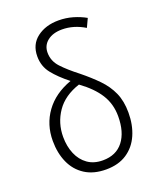

<svg xmlns="http://www.w3.org/2000/svg" viewBox="-143 -852 786 950"><g transform="rotate(-20 250.0 -377.0)"><path d="M251 10Q185 10 140 -19Q95 -48 72.5 -98.5Q50 -149 50 -213Q50 -299 97.5 -364.5Q145 -430 234 -462Q182 -503 151.5 -541.5Q121 -580 121 -632Q121 -695 166.5 -729.5Q212 -764 280 -764Q319 -764 355 -753.5Q391 -743 421 -726L400 -681Q342 -716 281 -716Q233 -716 204 -693Q175 -670 175 -632Q175 -588 206.5 -554Q238 -520 291 -479Q338 -441 374 -404Q410 -367 430 -322.5Q450 -278 450 -217Q450 -152 427.5 -100.5Q405 -49 360.5 -19.5Q316 10 251 10ZM251 -38Q321 -38 358.5 -86Q396 -134 396 -218Q396 -282 364 -333Q332 -384 267 -431Q185 -404 145 -345.5Q105 -287 105 -214Q105 -164 122 -124Q139 -84 171.5 -61Q204 -38 251 -38Z"/></g></svg>

Font: Noto Sans Mono ExtraCondensed Light
Style: Regular
Weight: 300
Width: 2
Designer: Monotype Design Team
Foundry: Monotype Imaging Inc.
Version: Version 2.014; ttfautohint (v1.8.4.7-5d5b)